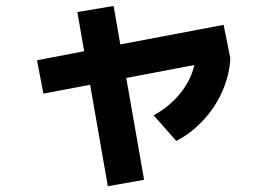

<svg xmlns="http://www.w3.org/2000/svg" viewBox="-20 -607 904 646"><path d="M104.5 -404.3 263.2 -434.6 240.2 -566.4 362.3 -586.9 384.8 -457.5 732.4 -523.4 754.9 -411.1Q752.4 -356 729 -302Q705.6 -248 665.3 -203.9Q625 -159.7 573.2 -132.8L497.1 -218.8Q551.3 -249 587.2 -293.9Q623 -338.9 633.8 -388.2L404.8 -344.7L464.8 -2L342.8 19.5L283.2 -321.8L126 -292Z"/></svg>

Font: Pretendard GOV
Style: Bold
Weight: 700
Designer: Base glyphs from Inter by Rasmus Andersson; Hangeul glyphs from Noto Sans CJK(Source Han Sans) by Jang Soo-young and Kan
Foundry: Kil Hyung-jin
Version: Version 1.309